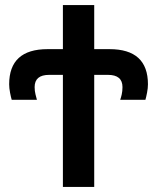

<svg xmlns="http://www.w3.org/2000/svg" viewBox="-20 -734 617 754"><path d="M227 0H350V-440H404Q461 -440 461 -392Q461 -376 458 -363Q455 -350 452 -342H551Q554 -352 557.5 -370Q561 -388 561 -403Q561 -541 410 -541H350V-714H227V-541H167Q16 -541 16 -403Q16 -388 19.5 -370Q23 -352 26 -342H125Q123 -350 119.5 -363Q116 -376 116 -392Q116 -440 173 -440H227Z"/></svg>

Font: Noto Sans Display Medium
Style: Regular
Weight: 500
Designer: Monotype Design Team
Foundry: Monotype Imaging Inc.
Version: Version 1.900